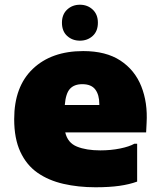

<svg xmlns="http://www.w3.org/2000/svg" viewBox="-20 -780 676 812"><path d="M384 12Q311 12 248 -2.5Q185 -17 138.5 -49.5Q92 -82 66 -138Q40 -194 40 -276Q40 -414 119 -489Q198 -564 332 -564Q428 -564 489 -524Q550 -484 577.5 -415Q605 -346 600 -260L598 -220H256Q266 -176 305.5 -160Q345 -144 404 -144Q449 -144 488 -152Q527 -160 548 -172H560V-12Q527 0 484.5 6Q442 12 384 12ZM328 -424Q294 -424 276 -404.5Q258 -385 254 -336H400V-340Q400 -379 383 -401.5Q366 -424 328 -424ZM318 -608Q286 -608 264 -628Q242 -648 242 -684Q242 -719 264 -739.5Q286 -760 318 -760Q350 -760 372 -739.5Q394 -719 394 -684Q394 -648 372 -628Q350 -608 318 -608Z"/></svg>

Font: Kufam Black
Style: Regular
Weight: 900
Designer: Wael Morcos, Artur Schmal
Foundry: Original Type
Version: Version 1.301; ttfautohint (v1.8.3)